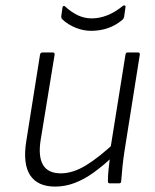

<svg xmlns="http://www.w3.org/2000/svg" viewBox="-20 -678 573 710"><path d="M184 12Q119 12 91.5 -30Q64 -72 77 -155L128 -476Q130 -484 137 -484H175Q183 -484 182 -476L130 -158Q121 -98 139.5 -67.5Q158 -37 205 -37Q249 -37 297 -66Q345 -95 406 -152L397 -99Q360 -64 325 -39Q290 -14 255 -1Q220 12 184 12ZM386 0Q379 0 379 -7Q379 -29 381.5 -52Q384 -75 387 -99L388 -126L444 -476Q445 -484 452 -484H490Q498 -484 497 -476L440 -117Q436 -91 433 -62.5Q430 -34 428 -7Q428 0 420 0ZM317 -564Q288 -564 259.5 -575.5Q231 -587 210 -607Q208 -609 207 -612.5Q206 -616 207 -621L211 -650Q212 -655 215 -656Q218 -657 222 -653Q245 -632 269 -621Q293 -610 319 -610Q348 -610 377 -621.5Q406 -633 434 -656Q438 -659 441.5 -657.5Q445 -656 444 -651L439 -616Q438 -612 437 -610Q436 -608 433 -605Q408 -584 379 -574Q350 -564 317 -564Z"/></svg>

Font: Sofia Sans Light
Style: Italic
Weight: 300
Italic angle: -9°
Version: Version 4.100-B